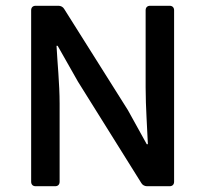

<svg xmlns="http://www.w3.org/2000/svg" viewBox="-20 -645 712 665"><path d="M87.9 -609.4V-15.6C87.9 -5.9 93.8 0 103.5 0H170.9C180.7 0 186.5 -5.9 186.5 -15.6V-286.1C186.5 -355.5 178.7 -427.7 175.8 -486.3H179.7L250 -362.3L469.7 -10.7C473.6 -3.9 481.4 0 489.3 0H567.4C577.1 0 583 -5.9 583 -15.6V-609.4C583 -619.1 577.1 -625 567.4 -625H500C490.2 -625 484.4 -619.1 484.4 -609.4V-341.8C484.4 -273.4 490.2 -198.2 492.2 -145.5H488.3L422.9 -263.7L202.1 -614.3C198.2 -621.1 190.4 -625 182.6 -625H103.5C93.8 -625 87.9 -619.1 87.9 -609.4Z"/></svg>

Font: Ed Sans Neue Medium
Style: Regular
Weight: 500
Designer: Stephen Hutchings
Version: Version 1.004;PS 001.004;hotconv 1.0.88;makeotf.lib2.5.64775